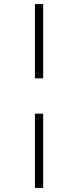

<svg xmlns="http://www.w3.org/2000/svg" viewBox="-20 -819 380 934"><path d="M150 -438V-799H190V-438ZM150 95V-266H190V95Z"/></svg>

Font: Bitter Light
Style: Regular
Weight: 300
Designer: Sol Matas, and Bitter project Authors
Foundry: Sol Matas
Version: Version 2.001